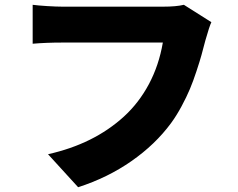

<svg xmlns="http://www.w3.org/2000/svg" viewBox="-20 -730 996 804"><path d="M750 -709.9 865.1 -637.1Q857.2 -621.1 839.8 -560Q830.6 -524.5 823.7 -499.5Q816.8 -474.4 802.9 -432.4Q789.1 -390.3 775.2 -357.2Q761.4 -324.2 740.4 -285.2Q719.5 -246.1 696 -214.1Q630.3 -125 530.5 -55.4Q430.8 14.2 307.2 54L181.1 -84.2Q276.6 -105.5 356.2 -144.9Q435.7 -184.3 498.8 -241.8Q561.8 -299.4 603.7 -378Q645.6 -456.7 661.9 -551.8H241.1Q173.3 -551.8 116.8 -546.9V-709.9Q138.5 -707 177.7 -704.5Q217 -702.1 241.1 -702.1H663Q718 -702.1 750 -709.9Z"/></svg>

Font: Karasuma Gothic
Style: Black
Weight: 900
Designer: Rasmus Andersson / Ryoko Nishizuka
Foundry: Genbu
Version: Version 1.00